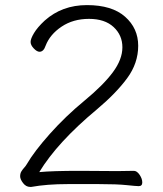

<svg xmlns="http://www.w3.org/2000/svg" viewBox="-20 -731 640 753"><path d="M368 -9H245Q164 -9 103 2H98Q82 2 70.5 -13Q59 -28 59 -39.5Q59 -51 64 -59Q69 -67 75 -73.5Q81 -80 85 -87Q114 -137 175.5 -206Q237 -275 311 -336Q385 -397 422.5 -447.5Q460 -498 460 -545.5Q460 -593 425.5 -625Q391 -657 329 -657Q267 -657 221.5 -626.5Q176 -596 159 -552Q151 -528 135 -528Q125 -528 112.5 -541Q100 -554 100 -566.5Q100 -579 113.5 -601.5Q127 -624 155 -650Q223 -711 321 -711Q419 -711 470.5 -665.5Q522 -620 522 -551.5Q522 -483 478.5 -424Q435 -365 360 -302Q205 -173 134 -56Q184 -61 294 -61L440 -60L505 -61Q517 -61 527.5 -45.5Q538 -30 538 -15.5Q538 -1 524 -1Q514 -1 476.5 -5Q439 -9 368 -9Z"/></svg>

Font: LXGW WenKai Light
Style: Regular
Weight: 300
Designer: LXGW / Fontworks Inc.
Foundry: LXGW / Fontworks Inc.
Version: Version 1.501; October 10, 2024